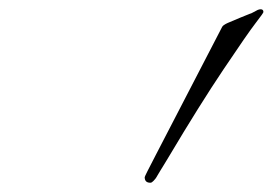

<svg xmlns="http://www.w3.org/2000/svg" viewBox="-20 -938 588 414"><path d="M304 -544Q292 -544 292 -556Q292 -558 316 -604L459 -880Q461 -884 471 -888.5Q481 -893 497 -899.5Q513 -906 518 -908Q522 -909 527 -912Q532 -915 535.5 -916.5Q539 -918 542 -918Q548 -918 548 -912Q548 -910 531 -888Q514 -866 462 -788.5Q410 -711 344 -600Q339 -592 334 -583.5Q329 -575 326 -570.5Q323 -566 320 -560.5Q317 -555 315 -552.5Q313 -550 311 -548Q309 -546 307.5 -545Q306 -544 304 -544Z"/></svg>

Font: Miama Nueva
Style: Medium
Weight: 400
Italic angle: -28°
Version: Version 1.0